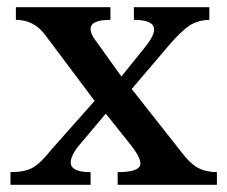

<svg xmlns="http://www.w3.org/2000/svg" viewBox="-20 -512 628 532"><path d="M320 -295 335 -278 480 -94Q506 -59 528.5 -47Q551 -35 581 -35V0H306V-35Q369 -35 369 -59Q369 -77 341 -112L270 -201L253 -218L106 -414Q75 -457 24 -457V-492H286V-457Q231 -457 231 -432Q231 -418 244 -401ZM255 -247 284 -210 204 -115Q176 -83 176 -62Q176 -35 231 -35V0H9V-35Q47 -35 69 -46.5Q91 -58 122 -97ZM331 -249 305 -286 380 -379Q407 -412 407 -430Q407 -457 351 -457V-492H560V-457Q527 -456 504 -440.5Q481 -425 446 -384Z"/></svg>

Font: Kolar Light
Style: Regular
Weight: 300
Designer: Ramakrishna Saiteja (Kannada); Shiva Nallaperumal (Latin)
Foundry: Indian Type Foundry
Version: Version 1.001;PS 1.0;hotconv 1.0.88;makeotf.lib2.5.647800